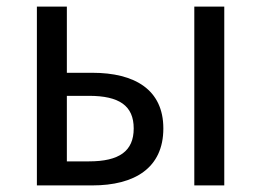

<svg xmlns="http://www.w3.org/2000/svg" viewBox="-20 -563 793 583"><path d="M92 0H260C389 0 476 -53 476 -173C476 -291 389 -342 260 -342H183V-543H92ZM183 -73V-272H250C342 -272 386 -242 386 -173C386 -104 342 -73 250 -73ZM570 0H661V-543H570Z"/></svg>

Font: Source Han Sans CN Regular
Style: Regular
Weight: 400
Designer: Ryoko NISHIZUKA (kana & ideographs); Paul D. Hunt (Latin, Greek & Cyrillic); Wenlong ZHANG (bopomofo); Sandoll Communica
Foundry: Adobe Systems Incorporated
Version: Version 1.004;PS 1.004;hotconv 1.0.82;makeotf.lib2.5.63406